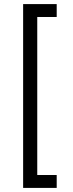

<svg xmlns="http://www.w3.org/2000/svg" viewBox="-20 -780 357 938"><path d="M93 138V-760H257V-697H162V75H257V138Z"/></svg>

Font: IBM Plex Sans KR
Style: Regular
Weight: 400
Designer: Mike Abbink; Paul van der Laan; Pieter van Rosmalen; Wujin Sim; Chorong Kim; Dohee Lee;
Foundry: Sandoll Inc.
Version: Version 1.001